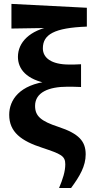

<svg xmlns="http://www.w3.org/2000/svg" viewBox="-20 -756 494 982"><path d="M282 205.7H343.5C388.6 144.2 418.2 93.3 418.2 33.6C418.2 -33.3 384 -72.3 279.2 -107C189 -136.5 159.4 -162.4 159.4 -214.4C159.4 -283.7 229.3 -312.5 325.4 -312.5C343.7 -312.5 371 -312.2 394.5 -311V-427.4C373.5 -425.9 351.1 -425.9 333.7 -425.9C242.5 -425.9 199.2 -460.2 199.2 -508.7C199.2 -579.5 256.9 -613.7 424.2 -619.9V-716.3L38.5 -736.1V-610L232.6 -613.1L245.4 -622C131.6 -601.3 71.7 -539.2 71.7 -465.3C71.7 -404.6 113.2 -347.6 230.1 -328.1V-340.3C78.9 -323.7 27.1 -244.1 27.1 -168.9C27.1 -80.8 88.2 -34.9 197.2 0.1C290.3 31.3 313.9 40.6 313.9 83.9C313.9 121.5 300.8 161.1 282 205.7Z"/></svg>

Font: Source Serif Variable
Style: Regular
Weight: 389
Designer: Frank Grießhammer
Foundry: Adobe Systems Incorporated
Version: Version 3.001;hotconv 1.0.111;makeotfexe 2.5.65597